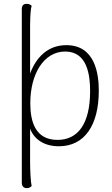

<svg xmlns="http://www.w3.org/2000/svg" viewBox="-20 -748 583 995"><path d="M324 -514C227 -514 167 -450 136 -367V-619C137 -677 139 -701 144 -718C139 -723 130 -729 117 -728C102 -728 93 -719 93 -701V199C93 217 103 227 119 227C132 227 139 221 144 216C139 196 136 134 136 93V-81C158 -24 211 10 285 10C419 10 492 -100 492 -278C492 -363 474 -514 324 -514ZM278 -23C160 -23 137 -123 137 -213C137 -365 207 -481 318 -481C434 -481 447 -355 447 -276C447 -105 383 -23 278 -23Z"/></svg>

Font: Arima Koshi ExtraLight
Style: Regular
Weight: 275
Designer: Joana Correia and Natanael Gama
Foundry: NDISCOVER
Version: Version 1.019;PS 001.019;hotconv 1.0.88;makeotf.lib2.5.64775